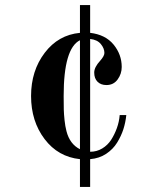

<svg xmlns="http://www.w3.org/2000/svg" viewBox="-20 -614 620 754"><path d="M294 -485V-594H334V-485Q394 -478 426 -439Q458 -400 458 -351Q458 -324 442 -302Q426 -280 398 -280Q376 -280 363 -293Q350 -306 350 -329Q350 -350 373 -375Q390 -394 390 -406Q390 -424 376 -441Q362 -458 334 -461V-18Q360 -18 381.5 -31Q403 -44 416.5 -65Q430 -86 439 -111Q448 -136 450 -162H476Q473 -133 464.5 -106.5Q456 -80 440 -54Q424 -28 397 -10Q370 8 334 11V120H294V11Q208 2 155 -68Q102 -138 102 -237Q102 -336 155.5 -406.5Q209 -477 294 -485ZM230 -237Q230 -201 230.5 -183.5Q231 -166 233.5 -142Q236 -118 241 -99Q254 -48 294 -28V-456Q230 -424 230 -237Z"/></svg>

Font: Old Standard TT
Style: Bold
Weight: 700
Designer: Alexey Kryukov <alexios@thessalonica.org.ru>
Version: Version 2.2